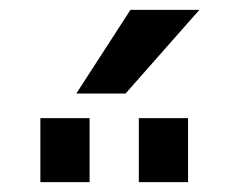

<svg xmlns="http://www.w3.org/2000/svg" viewBox="-20 -980 487 390"><path d="M245 -960H385L235 -790H135ZM262 -610V-740H362V-610ZM62 -610V-740H162V-610Z"/></svg>

Font: M PLUS 1p Medium
Style: Regular
Weight: 500
Version: Version 1.062